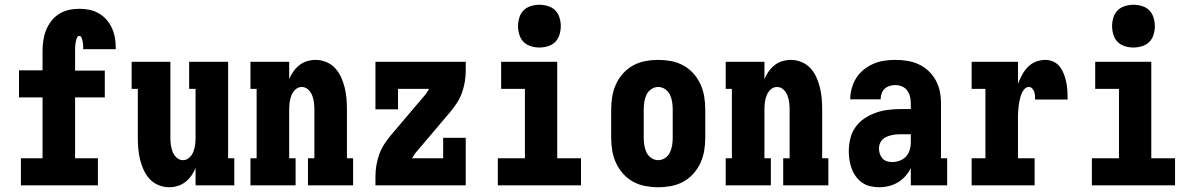

<svg xmlns="http://www.w3.org/2000/svg" viewBox="-20 -780 5040 808"><path d="M68 0V-114H159V-370H60V-484H159V-563Q159 -586 162 -608Q165 -630 173 -651Q181 -672 195 -690.5Q209 -709 228 -721Q247 -733 269 -738Q291 -743 314 -743Q335 -743 355.5 -739Q376 -735 394.5 -724.5Q413 -714 427 -698.5Q441 -683 450 -664Q459 -645 463 -624Q467 -603 467 -582V-573H330V-576Q330 -581 330 -586Q330 -591 329.5 -595.5Q329 -600 328 -605Q327 -610 325.5 -615Q324 -620 321.5 -624.5Q319 -629 314 -629Q308 -629 305 -623Q302 -617 300.5 -611Q299 -605 298 -599Q297 -593 296.5 -587Q296 -581 296 -575Q296 -569 296 -563V-483H421V-370H296V-114H392V0Z M692 8Q669 8 647 -1Q625 -10 609.5 -27Q594 -44 584.5 -65Q575 -86 569.5 -108.5Q564 -131 562 -154Q560 -177 560 -200V-406H534V-520H697V-200Q697 -185 699 -170Q701 -155 706.5 -141Q712 -127 723.5 -116.5Q735 -106 750 -106Q765 -106 776.5 -116.5Q788 -127 793.5 -141Q799 -155 801 -170Q803 -185 803 -200V-406H776V-520H940V-114H966V0H803V-73Q796 -56 785.5 -41Q775 -26 760.5 -14.5Q746 -3 728 2.5Q710 8 692 8Z M1034 0V-114H1060V-406H1034V-520H1197V-447Q1204 -464 1214.5 -479Q1225 -494 1239.5 -505.5Q1254 -517 1272 -522.5Q1290 -528 1308 -528Q1331 -528 1353 -519Q1375 -510 1390.5 -493Q1406 -476 1415.5 -455Q1425 -434 1430.5 -411.5Q1436 -389 1438 -366Q1440 -343 1440 -320V-114H1466V0H1276V-114H1303V-320Q1303 -335 1301 -350Q1299 -365 1293.5 -379Q1288 -393 1276.5 -403.5Q1265 -414 1250 -414Q1235 -414 1223.5 -403.5Q1212 -393 1206.5 -379Q1201 -365 1199 -350Q1197 -335 1197 -320V-114H1224V0Z M1560 0V-37Q1560 -61 1564 -84.5Q1568 -108 1576 -130.5Q1584 -153 1597 -173Q1610 -193 1625 -211L1771 -383Q1775 -388 1778.5 -394Q1782 -400 1786 -406H1655V-320H1560V-520H1940V-483Q1940 -459 1936 -435.5Q1932 -412 1924 -389.5Q1916 -367 1903 -347Q1890 -327 1875 -309L1729 -137Q1725 -132 1721.5 -126Q1718 -120 1714 -114H1845V-200H1940V0Z M2075 0V-114H2189V-406H2089V-520H2325V-114H2425V0ZM2250 -580Q2232 -580 2214 -585.5Q2196 -591 2183.5 -603.5Q2171 -616 2165.5 -634Q2160 -652 2160 -670Q2160 -688 2165.5 -706Q2171 -724 2183.5 -736.5Q2196 -749 2214 -754.5Q2232 -760 2250 -760Q2268 -760 2286 -754.5Q2304 -749 2316.5 -736.5Q2329 -724 2334.5 -706Q2340 -688 2340 -670Q2340 -652 2334.5 -634Q2329 -616 2316.5 -603.5Q2304 -591 2286 -585.5Q2268 -580 2250 -580Z M2750 8Q2723 8 2696 3Q2669 -2 2645 -15Q2621 -28 2602.5 -48.5Q2584 -69 2572.5 -94Q2561 -119 2556.5 -146Q2552 -173 2552 -200V-320Q2552 -347 2556.5 -374Q2561 -401 2572.5 -426Q2584 -451 2602.5 -471.5Q2621 -492 2645 -505Q2669 -518 2696 -523Q2723 -528 2750 -528Q2777 -528 2804 -523Q2831 -518 2855 -505Q2879 -492 2897.5 -471.5Q2916 -451 2927.5 -426Q2939 -401 2943.5 -374Q2948 -347 2948 -320V-200Q2948 -173 2943.5 -146Q2939 -119 2927.5 -94Q2916 -69 2897.5 -48.5Q2879 -28 2855 -15Q2831 -2 2804 3Q2777 8 2750 8ZM2750 -106Q2766 -106 2779.5 -115.5Q2793 -125 2799.5 -139Q2806 -153 2808.5 -168.5Q2811 -184 2811 -200V-320Q2811 -336 2808.5 -351.5Q2806 -367 2799.5 -381Q2793 -395 2779.5 -404.5Q2766 -414 2750 -414Q2734 -414 2720.5 -404.5Q2707 -395 2700.5 -381Q2694 -367 2691.5 -351.5Q2689 -336 2689 -320V-200Q2689 -184 2691.5 -168.5Q2694 -153 2700.5 -139Q2707 -125 2720.5 -115.5Q2734 -106 2750 -106Z M3034 0V-114H3060V-406H3034V-520H3197V-447Q3204 -464 3214.5 -479Q3225 -494 3239.5 -505.5Q3254 -517 3272 -522.5Q3290 -528 3308 -528Q3331 -528 3353 -519Q3375 -510 3390.5 -493Q3406 -476 3415.5 -455Q3425 -434 3430.5 -411.5Q3436 -389 3438 -366Q3440 -343 3440 -320V-114H3466V0H3276V-114H3303V-320Q3303 -335 3301 -350Q3299 -365 3293.5 -379Q3288 -393 3276.5 -403.5Q3265 -414 3250 -414Q3235 -414 3223.5 -403.5Q3212 -393 3206.5 -379Q3201 -365 3199 -350Q3197 -335 3197 -320V-114H3224V0Z M3681 8Q3662 8 3643.5 4Q3625 0 3609.5 -10.5Q3594 -21 3582.5 -36.5Q3571 -52 3564.5 -69.5Q3558 -87 3555 -105.5Q3552 -124 3552 -143Q3552 -169 3558 -195.5Q3564 -222 3579.5 -244Q3595 -266 3617 -281Q3639 -296 3664 -305Q3689 -314 3715.5 -317.5Q3742 -321 3769 -321H3813V-345Q3813 -360 3809.5 -374Q3806 -388 3797.5 -399.5Q3789 -411 3775.5 -416.5Q3762 -422 3748 -422Q3736 -422 3724 -418.5Q3712 -415 3703 -406.5Q3694 -398 3690 -386Q3686 -374 3686 -362H3558Q3558 -385 3564.5 -408.5Q3571 -432 3583.5 -452Q3596 -472 3615 -487Q3634 -502 3655.5 -511.5Q3677 -521 3701 -524.5Q3725 -528 3748 -528Q3773 -528 3798 -524Q3823 -520 3846 -509.5Q3869 -499 3887.5 -481.5Q3906 -464 3918 -442Q3930 -420 3935 -395.5Q3940 -371 3940 -345V-114H3966V0H3813V-73Q3804 -54 3790 -38.5Q3776 -23 3758.5 -12.5Q3741 -2 3721 3Q3701 8 3681 8ZM3734 -98Q3750 -98 3765.5 -103.5Q3781 -109 3792 -120.5Q3803 -132 3808 -148Q3813 -164 3813 -180V-215H3769Q3759 -215 3749 -214Q3739 -213 3729 -210.5Q3719 -208 3709.5 -203.5Q3700 -199 3693 -192Q3686 -185 3682.5 -175Q3679 -165 3679 -155Q3679 -144 3682.5 -133Q3686 -122 3693.5 -113.5Q3701 -105 3712 -101.5Q3723 -98 3734 -98Z M4069 0V-114H4127V-406H4069V-520H4264V-427Q4271 -446 4281 -464.5Q4291 -483 4305.5 -498Q4320 -513 4339.5 -520.5Q4359 -528 4380 -528Q4398 -528 4414.5 -520Q4431 -512 4441.5 -497.5Q4452 -483 4458 -466.5Q4464 -450 4467.5 -432.5Q4471 -415 4472 -397Q4473 -379 4473 -361H4336Q4336 -369 4335.5 -377.5Q4335 -386 4332.5 -393.5Q4330 -401 4324 -407.5Q4318 -414 4310 -414Q4300 -414 4293 -407Q4286 -400 4281.5 -391Q4277 -382 4274.5 -372.5Q4272 -363 4270 -353.5Q4268 -344 4267 -334.5Q4266 -325 4265 -315Q4264 -305 4264 -295Q4264 -285 4264 -276V-114H4334V0Z M4575 0V-114H4689V-406H4589V-520H4825V-114H4925V0ZM4750 -580Q4732 -580 4714 -585.5Q4696 -591 4683.5 -603.5Q4671 -616 4665.5 -634Q4660 -652 4660 -670Q4660 -688 4665.5 -706Q4671 -724 4683.5 -736.5Q4696 -749 4714 -754.5Q4732 -760 4750 -760Q4768 -760 4786 -754.5Q4804 -749 4816.5 -736.5Q4829 -724 4834.5 -706Q4840 -688 4840 -670Q4840 -652 4834.5 -634Q4829 -616 4816.5 -603.5Q4804 -591 4786 -585.5Q4768 -580 4750 -580Z"/></svg>

Font: Iosevka Curly Slab Heavy
Style: Regular
Weight: 900
Monospace: yes
Designer: Belleve Invis
Foundry: Belleve Invis
Version: Version 22.1.2; ttfautohint (v1.8.4)